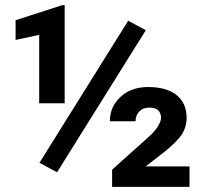

<svg xmlns="http://www.w3.org/2000/svg" viewBox="-20 -731 801 751"><path d="M203.1 -57.1 134.3 -94.2 481.4 -649.9 550.3 -612.8ZM232.9 -327.1H133.3V-594.7L41 -574.7V-651.9L223.6 -710.9H232.9ZM721.2 0H418.5V-67.4L558.6 -192.9Q585.9 -216.8 597.9 -237.3Q609.9 -257.8 609.9 -269Q609.9 -310.1 563.5 -310.1Q539.1 -310.1 524.7 -294.9Q510.3 -279.8 510.3 -256.8H409.7Q409.7 -313.5 451.4 -352.1Q493.2 -390.6 559.1 -390.6Q631.3 -390.6 670.7 -359.1Q710 -327.6 710 -269.5Q710 -235.4 692.4 -207Q674.8 -178.7 622.1 -136.2L549.8 -80.1H721.2Z"/></svg>

Font: MAUL Bold
Style: Bold
Weight: 700
Designer: MAUL
Version: Version 1.0; 2020; ttfautohint (v1.8.3)